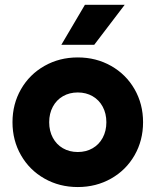

<svg xmlns="http://www.w3.org/2000/svg" viewBox="-20 -753 638 787"><path d="M31.2 -252Q31.2 -326.7 66.2 -387.5Q101.1 -448.2 162.4 -482.9Q223.6 -517.6 298.8 -517.6Q374 -517.6 435.3 -482.9Q496.6 -448.2 531.5 -387.5Q566.4 -326.7 566.4 -252Q566.4 -177.2 531.5 -116.5Q496.6 -55.7 435.3 -21Q374 13.7 298.8 13.7Q223.6 13.7 162.4 -21Q101.1 -55.7 66.2 -116.5Q31.2 -177.2 31.2 -252ZM416 -252Q416 -287.6 401.1 -315.4Q386.2 -343.3 359.6 -358.6Q333 -374 298.8 -374Q264.6 -374 238 -358.6Q211.4 -343.3 196.5 -315.4Q181.6 -287.6 181.6 -252Q181.6 -216.3 196.5 -188.5Q211.4 -160.6 238 -145.3Q264.6 -129.9 298.8 -129.9Q333 -129.9 359.6 -145.3Q386.2 -160.6 401.1 -188.5Q416 -216.3 416 -252ZM231.4 -569.3 328.1 -733.4H491.2L366.2 -569.3Z"/></svg>

Font: Wanted Sans ExtraBold
Style: Regular
Weight: 800
Designer: Original Design by Kil Hyung-jin and Kang Hanbin, Wanted Lab, Inc; Hangeul from Source Han Sans by Jang Soo-young and Ka
Foundry: Wanted Lab, Inc.
Version: Version 1.003